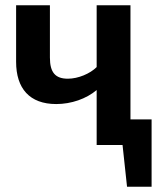

<svg xmlns="http://www.w3.org/2000/svg" viewBox="-20 -549 601 727"><path d="M474 -97V-529H346V-295C321 -270 276 -251 237 -251C190 -251 169 -274 169 -331V-529H41V-315C41 -214 92 -155 193 -155C250 -155 307 -175 346 -208V0H444L461 158H554V-97Z"/></svg>

Font: Fira Sans Medium
Style: Regular
Weight: 500
Designer: Carrois Corporate & Edenspiekermann AG
Foundry: Carrois Corporate GbR & Edenspiekermann AG
Version: Version 4.203